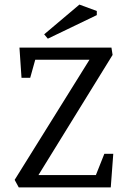

<svg xmlns="http://www.w3.org/2000/svg" viewBox="-20 -819 558 839"><path d="M62 0 44 -33 371 -558H134L112 -479H74L65 -611H467L472 -579L148 -54H399L436 -147H475L464 0ZM189 -650 173 -669 327 -799 403 -771V-753Z"/></svg>

Font: Manuale
Style: Regular
Weight: 400
Designer: Eduardo Tunni / Pablo Cosgaya
Foundry: Eduardo Tunni / Pablo Cosgaya
Version: Version 1.002